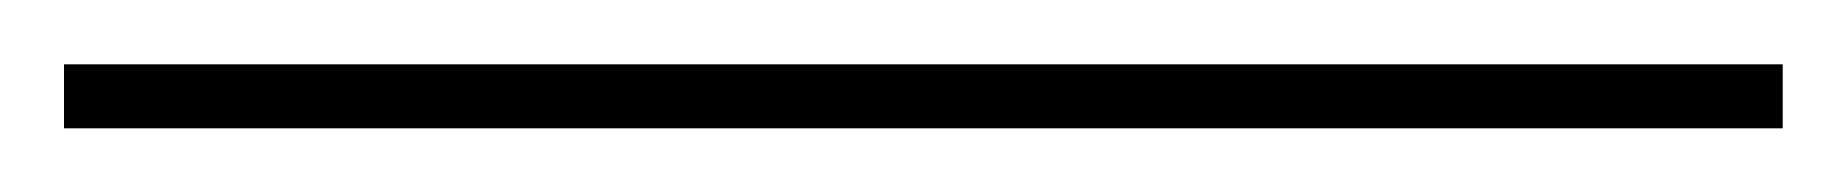

<svg xmlns="http://www.w3.org/2000/svg" viewBox="-20 164 577 60"><path d="M537.1 204.1H0V184.1H537.1Z"/></svg>

Font: Montserrat-Hairline
Style: Regular
Weight: 250
Designer: Julieta Ulanovsky
Foundry: Julieta Ulanovsky
Version: Version 1.000;PS 002.000;hotconv 1.0.70;makeotf.lib2.5.58329